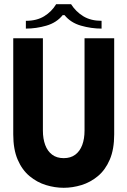

<svg xmlns="http://www.w3.org/2000/svg" viewBox="-20 -882 606 913"><path d="M523 -243V-700H382V-261Q382 -222 371 -192.5Q360 -163 338 -146.5Q316 -130 283 -130Q250 -130 228 -146.5Q206 -163 195 -192.5Q184 -222 184 -261V-700H43V-243Q43 -172 64 -123Q85 -74 120.5 -44.5Q156 -15 198.5 -2Q241 11 283 11Q325 11 367.5 -2Q410 -15 445.5 -44.5Q481 -74 502 -123Q523 -172 523 -243ZM247 -862H318Q341 -826 376.5 -804.5Q412 -783 463 -783V-746Q414 -746 365 -760Q316 -774 287 -810H278Q249 -774 200.5 -760Q152 -746 103 -746V-783Q155 -783 190.5 -805Q226 -827 247 -862Z"/></svg>

Font: Phudu Light SemiBold
Style: Regular
Weight: 600
Version: Version 1.005;gftools[0.9.23]